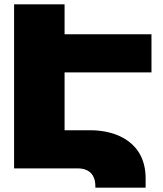

<svg xmlns="http://www.w3.org/2000/svg" viewBox="-20 -777 754 886"><path d="M679 -443V-619H278V-757H45V0H338C391 0 420 29 420 82V89H652V46C652 -117 522 -176 397 -176H278V-443Z"/></svg>

Font: Montserrat arm Black
Style: Regular
Weight: 900
Designer: Julieta Ulanovsky
Foundry: Julieta Ulanovsky
Version: Version 6.000;PS 006.000;hotconv 1.0.88;makeotf.lib2.5.64775